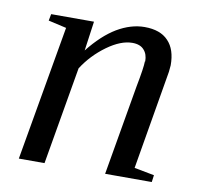

<svg xmlns="http://www.w3.org/2000/svg" viewBox="-60 -533 620 596"><g transform="rotate(10 250.0 -235.0)"><path d="M369 -365H370Q370 -388 358 -401Q346 -415 321 -415Q285 -415 242 -384Q198 -352 170 -308L117 0H36L110 -425L53 -438L57 -459H192L179 -366Q220 -418 263 -444Q307 -470 350 -470Q400 -470 425 -443Q450 -417 450 -367Q450 -364 448 -346Q447 -341 395 -34L458 -22L455 0H308L357 -284Q369 -346 369 -365Z"/></g></svg>

Font: Libra Serif Modern
Style: Italic
Weight: 400
Italic angle: -12°
Designer: Stefan Peev, Context Ltd
Foundry: Stefan Peev, Context Ltd
Version: Version 1.000